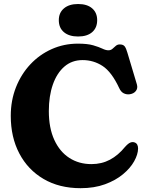

<svg xmlns="http://www.w3.org/2000/svg" viewBox="-20 -942 756 981"><path d="M685.5 -183Q685 -153 665.5 -118Q646 -83 608.5 -51.8Q571 -20.5 516.5 -0.5Q462 19.5 391.5 19.5Q283 19.5 202.8 -27.5Q122.5 -74.5 78.8 -157.8Q35 -241 35 -350Q35 -428.5 61.5 -495.8Q88 -563 134.8 -613Q181.5 -663 244 -691Q306.5 -719 378 -719Q427 -719 456.2 -710.5Q485.5 -702 503 -693.5Q520.5 -685 534 -685Q546 -685 554.5 -692.5Q563 -700 571.5 -707.5Q580 -715 591.5 -715Q609.5 -715 617 -705.2Q624.5 -695.5 631 -672.5L679.5 -510.5Q685 -491 674.2 -477.2Q663.5 -463.5 643.5 -460.5Q627.5 -458 612.8 -465Q598 -472 589 -492Q550.5 -574.5 504.2 -604.8Q458 -635 402 -635Q347.5 -635 309 -601.8Q270.5 -568.5 250 -509.8Q229.5 -451 229.5 -374.5Q229.5 -288 257.5 -227.2Q285.5 -166.5 334.5 -135Q383.5 -103.5 447 -103.5Q499.5 -103.5 541.8 -126Q584 -148.5 618.5 -191Q634.5 -209 645.8 -213.5Q657 -218 667 -214.5Q685.5 -208.5 685.5 -183ZM379 -755.5Q333 -755.5 306.8 -777.5Q280.5 -799.5 280.5 -839Q280.5 -877 306.8 -899.2Q333 -921.5 379 -921.5Q425.5 -921.5 451 -899.2Q476.5 -877 476.5 -839Q476.5 -800 451 -777.8Q425.5 -755.5 379 -755.5Z"/></svg>

Font: Fraunces 9pt SuperSoft
Style: Bold
Weight: 700
Version: Version 1.000;[b76b70a41]